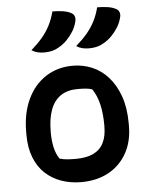

<svg xmlns="http://www.w3.org/2000/svg" viewBox="-57 -861 713 918"><g transform="rotate(-5 300.0 -402.0)"><path d="M303 -547Q352 -547 396 -528.5Q440 -510 473.5 -472Q507 -434 526.5 -378.5Q546 -323 546 -250V-237Q546 -162 514.5 -106Q483 -50 427 -19.5Q371 11 296 11Q245 11 201 -4.5Q157 -20 124 -50.5Q91 -81 72.5 -128Q54 -175 54 -238V-250Q54 -340 85.5 -407Q117 -474 173.5 -510.5Q230 -547 303 -547ZM317 -434Q268 -434 235.5 -412Q203 -390 187 -347Q171 -304 171 -242V-235Q171 -200 178 -167.5Q185 -135 202 -110Q220 -105 238 -103.5Q256 -102 279 -102Q331 -102 364 -118Q397 -134 413 -166Q429 -198 429 -246V-252Q429 -306 419 -349.5Q409 -393 387 -426Q373 -431 356.5 -432.5Q340 -434 317 -434ZM229 -814Q257 -814 279.5 -810.5Q302 -807 317 -799Q330 -793 334 -781Q338 -769 334 -756Q328 -731 314.5 -709.5Q301 -688 284 -670.5Q267 -653 246 -641Q230 -631 212.5 -626.5Q195 -622 174 -622Q157 -622 142 -625.5Q127 -629 113 -638Q145 -666 167 -692Q189 -718 204.5 -748Q220 -778 229 -814ZM444 -815Q472 -815 494.5 -811.5Q517 -808 532 -800Q545 -794 549 -782Q553 -770 549 -757Q543 -732 529.5 -710.5Q516 -689 499 -671.5Q482 -654 461 -642Q445 -632 427.5 -627.5Q410 -623 389 -623Q372 -623 357 -626.5Q342 -630 328 -639Q360 -667 382 -693Q404 -719 419.5 -749Q435 -779 444 -815Z"/></g></svg>

Font: Recursive Monospace Casual SemiBold
Style: Regular
Weight: 600
Version: Version 1.047